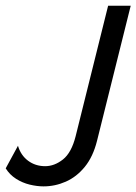

<svg xmlns="http://www.w3.org/2000/svg" viewBox="-54 -645 478 673"><path d="M98.6 8.3Q75.7 8.3 50 2.1Q24.3 -4.2 2.1 -18.4Q-20.1 -32.6 -34 -54.9L9 -134Q18.8 -100.7 44.4 -81.6Q70.1 -62.5 104.2 -62.5Q136.8 -62.5 166.7 -86.1Q196.5 -109.7 211.1 -167.4L325 -625H404.2L286.1 -151.4Q272.2 -95.8 243.4 -60.4Q214.6 -25 176.7 -8.3Q138.9 8.3 98.6 8.3Z"/></svg>

Font: Afacad
Style: Italic
Weight: 400
Italic angle: -14°
Designer: Kristian Moeller
Foundry: Dicotype
Version: Version 1.000